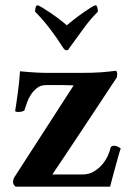

<svg xmlns="http://www.w3.org/2000/svg" viewBox="-20 -702 499 722"><path d="M288 -428Q329 -428 357.5 -430Q386 -432 417 -436Q421 -430 420.5 -423Q420 -416 420 -412Q352 -310 299 -229Q276 -195 254.5 -162Q233 -129 215.5 -103.5Q198 -78 187.5 -62Q177 -46 177 -46H291Q314 -46 332 -56.5Q350 -67 363.5 -82.5Q377 -98 385 -115.5Q393 -133 396 -147Q397 -151 401.5 -152.5Q406 -154 409 -154Q417 -154 425 -149.5Q433 -145 434 -144Q429 -130 422.5 -105.5Q416 -81 409 -57Q402 -30 394 0H39Q36 -2 34 -5Q32 -7 30.5 -10.5Q29 -14 29 -17Q29 -26 33 -34L257 -381Q236 -381 217 -382H153Q134 -382 120.5 -372Q107 -362 97.5 -348Q88 -334 82 -317.5Q76 -301 72 -288Q71 -285 64 -283Q57 -281 49 -281Q44 -281 40.5 -282Q37 -283 37 -285Q38 -291 40.5 -307.5Q43 -324 46 -345.5Q49 -367 51.5 -390.5Q54 -414 55 -434Q72 -432 89 -431Q103 -430 119.5 -429Q136 -428 150 -428ZM231 -513Q223 -513 217 -523Q195 -558 168 -593.5Q141 -629 112 -658Q112 -666 114 -674Q116 -682 121 -682Q125 -682 139 -673.5Q153 -665 170 -653.5Q187 -642 204 -629Q221 -616 231 -607Q242 -616 258.5 -629Q275 -642 291.5 -653.5Q308 -665 321.5 -673.5Q335 -682 339 -682Q344 -682 346 -674Q348 -666 348 -658Q317 -627 292.5 -592.5Q268 -558 242 -523Q238 -518 237 -515.5Q236 -513 231 -513Z"/></svg>

Font: Vermiglione
Style: Bold
Weight: 700
Version: Version 1.000